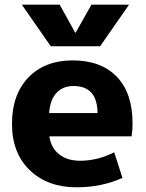

<svg xmlns="http://www.w3.org/2000/svg" viewBox="-20 -787 620 817"><path d="M302 -648 369 -767H529L406 -590H196L73 -767H234L300 -648ZM189 -306H395Q394 -421 293 -421Q247 -421 220 -391.5Q193 -362 189 -306ZM190 -207Q197 -158 231.5 -130.5Q266 -103 321 -103Q395 -103 466 -139L501 -30Q412 10 306 10Q182 10 106.5 -63Q31 -136 31 -260Q31 -385 101 -457.5Q171 -530 289 -530Q410 -530 477 -460.5Q544 -391 544 -262Q544 -231 540 -207Z"/></svg>

Font: Mplus 1p ExtraBold
Style: Regular
Weight: 800
Version: Version 1.061